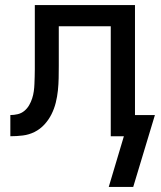

<svg xmlns="http://www.w3.org/2000/svg" viewBox="-20 -540 640 761"><path d="M411 201 471 0H419V-436H213V-281Q213 -281 213 -280.5Q213 -280 213 -280V-279Q213 -255 212.5 -230.5Q212 -206 209.5 -181.5Q207 -157 201 -133Q195 -109 184 -87Q173 -65 156 -46.5Q139 -28 117 -17Q95 -6 70.5 -3Q46 0 21 0V-84Q36 -84 50.5 -87.5Q65 -91 76.5 -100.5Q88 -110 95.5 -123Q103 -136 107.5 -150Q112 -164 114 -178.5Q116 -193 116.5 -207.5Q117 -222 117.5 -236.5Q118 -251 118 -266Q118 -270 118 -273.5Q118 -277 118 -281V-520H515V-84H594L508 201Z"/></svg>

Font: Iosevka SS04 Medium Extended
Style: Regular
Weight: 500
Width: 7
Monospace: yes
Designer: Belleve Invis
Foundry: Belleve Invis
Version: Version 19.0.0; ttfautohint (v1.8.4)